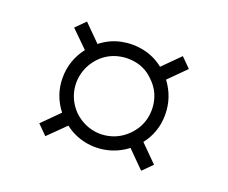

<svg xmlns="http://www.w3.org/2000/svg" viewBox="-79 -645 796 669"><g transform="rotate(20 318.5 -310.0)"><path d="M141 -97 106 -132 168 -194Q128 -245 128 -309.5Q128 -374 168 -426L106 -487L141 -522L202 -461Q236 -488 277 -496.5Q318 -505 359 -496.5Q400 -488 434 -461L496 -523L531 -488L469 -426Q508 -374 508 -309.5Q508 -245 469 -195L531 -133L496 -98L434 -160Q400 -134 359.5 -125Q319 -116 278.5 -124.5Q238 -133 204 -159ZM219 -211Q247 -184 282.5 -174.5Q318 -165 354 -174.5Q390 -184 417 -211Q445 -239 454 -274.5Q463 -310 454 -346Q445 -382 417 -409Q390 -437 354.5 -445.5Q319 -454 283 -445Q247 -436 220 -409Q193 -381 183.5 -345.5Q174 -310 183 -274.5Q192 -239 219 -211Z"/></g></svg>

Font: Wittgenstein
Style: Italic
Weight: 400
Italic angle: -11°
Designer: Jörg Drees
Foundry: Jörg Drees
Version: Version 1.500